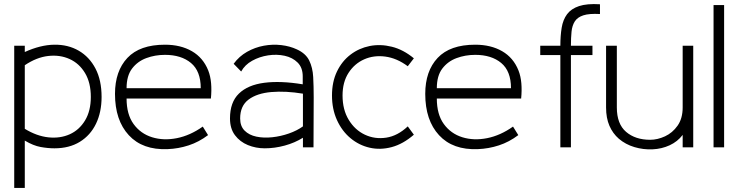

<svg xmlns="http://www.w3.org/2000/svg" viewBox="-20 -725 3634 945"><path d="M102 200H50V-500H102V-469Q179 -504 247 -505Q315 -506 367.5 -475.5Q420 -445 450 -387.5Q480 -330 480 -248Q480 -173 452.5 -116Q425 -59 373 -27Q321 5 248 5Q216 5 180 -1.5Q144 -8 102 -33ZM102 -91Q161 -55 218.5 -49Q276 -43 323 -64Q370 -85 398.5 -132Q427 -179 427 -248Q427 -318 398.5 -365.5Q370 -413 322.5 -434.5Q275 -456 217.5 -449.5Q160 -443 102 -404Z M1018 -240H603Q603 -162 637.5 -114.5Q672 -67 728.5 -49.5Q785 -32 850.5 -45Q916 -58 978 -102L1004 -60Q959 -26 908.5 -9.5Q858 7 805 9Q682 14 614 -59.5Q546 -133 546 -263Q546 -375 607 -440Q668 -505 792 -505Q869 -505 924.5 -473Q980 -441 1005 -378Q1016 -350 1019 -315Q1022 -280 1018 -240ZM792 -455Q743 -455 700 -439Q657 -423 630 -387.5Q603 -352 603 -291H968Q968 -375 920 -415Q872 -455 792 -455Z M1283 5Q1239 5 1200 -11Q1161 -27 1136.5 -59.5Q1112 -92 1112 -142Q1112 -222 1156 -264.5Q1200 -307 1280.5 -317.5Q1361 -328 1470 -310V-349Q1470 -392 1445 -417Q1420 -442 1381 -450.5Q1342 -459 1299.5 -452.5Q1257 -446 1221 -426Q1185 -406 1167 -373L1130 -411Q1157 -448 1196 -470Q1235 -492 1278.5 -500Q1322 -508 1364.5 -503Q1407 -498 1441 -482Q1485 -462 1502 -427Q1519 -392 1521.5 -346Q1524 -300 1524 -245L1523 0H1471V-47Q1431 -22 1381.5 -8.5Q1332 5 1283 5ZM1471 -103V-264Q1386 -278 1315.5 -272Q1245 -266 1203.5 -235Q1162 -204 1162 -142Q1162 -104 1184 -82Q1206 -60 1242 -52.5Q1278 -45 1320 -49.5Q1362 -54 1402 -68Q1442 -82 1471 -103Z M2017 -62Q1964 -16 1908 -1Q1852 14 1799.5 2Q1747 -10 1705 -45Q1663 -80 1638.5 -134Q1614 -188 1614 -255Q1614 -322 1638.5 -373Q1663 -424 1705 -456Q1747 -488 1799.5 -498.5Q1852 -509 1908.5 -495Q1965 -481 2017 -438L1987 -399Q1933 -439 1876.5 -446.5Q1820 -454 1772.5 -433Q1725 -412 1695.5 -366.5Q1666 -321 1666 -255Q1666 -185 1696.5 -135Q1727 -85 1776 -62Q1825 -39 1881 -47.5Q1937 -56 1987 -103Z M2545 -240H2130Q2130 -162 2164.5 -114.5Q2199 -67 2255.5 -49.5Q2312 -32 2377.5 -45Q2443 -58 2505 -102L2531 -60Q2486 -26 2435.5 -9.5Q2385 7 2332 9Q2209 14 2141 -59.5Q2073 -133 2073 -263Q2073 -375 2134 -440Q2195 -505 2319 -505Q2396 -505 2451.5 -473Q2507 -441 2532 -378Q2543 -350 2546 -315Q2549 -280 2545 -240ZM2319 -455Q2270 -455 2227 -439Q2184 -423 2157 -387.5Q2130 -352 2130 -291H2495Q2495 -375 2447 -415Q2399 -455 2319 -455Z M2933 -656Q2880 -659 2851 -649.5Q2822 -640 2809 -619.5Q2796 -599 2793 -569Q2790 -539 2790 -500H2896V-454H2790V0H2738V-454H2639V-500H2738Q2738 -549 2744.5 -588.5Q2751 -628 2771 -655Q2791 -682 2830 -695Q2869 -708 2933 -704Z M3392 0H3340V-61Q3315 -28 3276 -10Q3237 8 3191.5 10Q3146 12 3102.5 -1Q3059 -14 3026 -42Q2996 -68 2979.5 -106Q2963 -144 2963 -196V-500H3016V-196Q3016 -115 3061.5 -76Q3107 -37 3180 -37Q3216 -37 3253 -54Q3290 -71 3315 -106.5Q3340 -142 3340 -196V-500H3392Z M3544 0H3492V-700H3544Z"/></svg>

Font: Kulim Park ExtraLight
Style: Regular
Weight: 275
Designer: Noponies / Dale Sattler
Foundry: Noponies
Version: Version 1.000; ttfautohint (v1.8.3)